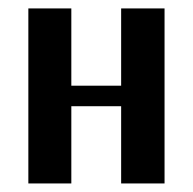

<svg xmlns="http://www.w3.org/2000/svg" viewBox="-20 -429 452 449"><path d="M364.8 -409.3H263.3V-228.6H146.8V-409.3H46.3V0H146.8V-180.6H263.3V0H364.8Z"/></svg>

Font: Gidugu
Style: Regular
Weight: 400
Designer: Purushoth Kumar Guthula
Foundry: Silicon Andhra, USA.
Version: Version 1.0.5; ttfautohint (v1.2.25-373a) -l 7 -r 28 -G 50 -